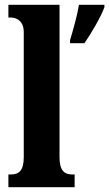

<svg xmlns="http://www.w3.org/2000/svg" viewBox="-20 -780 455 800"><path d="M15 0H291V-53H282C250 -53 228 -67 228 -125V-760H15V-707H25C41 -707 79 -699 79 -646V-125C79 -67 57 -53 25 -53H15ZM272 -613V-600H332C361 -643 400 -708 415 -750V-760H309C302 -716 284 -653 272 -613Z"/></svg>

Font: Noto Serif Georgian ExtraCondensed ExtraBold
Style: Regular
Weight: 800
Width: 2
Designer: Monotype Design Team, Akaki Razmadze
Foundry: Google LLC
Version: Version 2.003